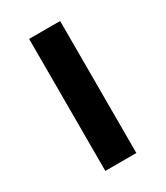

<svg xmlns="http://www.w3.org/2000/svg" viewBox="-118 -474 456 529"><g transform="rotate(-30 110.5 -210.0)"><path d="M60.5 0Q85.9 0 159.2 0Q159.2 -105.5 159.2 -419.9Q134.8 -419.9 60.5 -419.9Q60.5 -407.2 60.5 -367.2Q60.5 -275.4 60.5 0Z"/></g></svg>

Font: TextaAlt
Style: Bold
Weight: 400
Designer: Daniel Hernandez & Miguel Hernandez
Version: Version 1.005;com.myfonts.easy.latinotype.texta.alt-bold.wfk